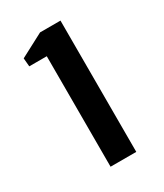

<svg xmlns="http://www.w3.org/2000/svg" viewBox="-105 -848 390 456"><g transform="rotate(-30 89.5 -620.0)"><path d="M64.5 -440.5V-743.5H16.5L14.5 -766.5L79 -800.5H135V-440.5Z"/></g></svg>

Font: Big Shoulders Stencil Text Thin Medium
Style: Regular
Weight: 500
Version: Version 2.001